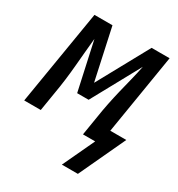

<svg xmlns="http://www.w3.org/2000/svg" viewBox="-180 -630 848 914"><g transform="rotate(30 244.5 -172.5)"><path d="M383 175H295L377 0H310L327 -104Q333 -144 341 -183.5Q349 -223 358.5 -262.5Q368 -302 378 -341.5Q388 -381 396 -421L251 -156H188L130 -421Q126 -381 122.5 -341.5Q119 -302 115.5 -262.5Q112 -223 107 -183.5Q102 -144 95 -104L78 0H-13L73 -520H172L233 -239L387 -520H486L414 -80H502Z"/></g></svg>

Font: Iosevka SS04 Medium Oblique
Style: Regular
Weight: 500
Italic angle: -9°
Monospace: yes
Designer: Belleve Invis
Foundry: Belleve Invis
Version: Version 19.0.0; ttfautohint (v1.8.4)